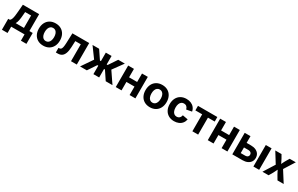

<svg xmlns="http://www.w3.org/2000/svg" viewBox="270 -2306 6555 4219"><g transform="rotate(30 3547.5 -197.0)"><path d="M17.6 -116.7H59.6Q82 -131.8 95.2 -167.7Q108.4 -203.6 115 -250Q121.6 -296.4 127 -364.3L141.6 -545.9H555.2V-116.7H639.2V159.7H499.5V0H160.6V159.7H17.6ZM417 -116.7V-431.6H265.6L260.3 -364.3Q253.9 -271 241.9 -211.9Q230 -152.8 207 -116.7Z M707.5 -270.5Q707.5 -354.5 740 -418.5Q772.5 -482.4 833 -517.6Q893.6 -552.7 974.6 -552.7Q1055.7 -552.7 1116 -517.6Q1176.3 -482.4 1209 -418.5Q1241.7 -354.5 1241.7 -270.5Q1241.7 -187 1209 -123.3Q1176.3 -59.6 1116 -24.4Q1055.7 10.7 974.6 10.7Q893.6 10.7 833 -24.4Q772.5 -59.6 740 -123.3Q707.5 -187 707.5 -270.5ZM1092.8 -271Q1092.8 -319.8 1079.3 -357.4Q1065.9 -395 1039.3 -416.3Q1012.7 -437.5 974.6 -437.5Q936.5 -437.5 910.2 -416.3Q883.8 -395 870.4 -357.7Q856.9 -320.3 856.9 -271Q856.9 -222.7 870.4 -185.1Q883.8 -147.5 910.2 -126Q936.5 -104.5 974.6 -104.5Q1012.7 -104.5 1039.3 -126Q1065.9 -147.5 1079.3 -185.1Q1092.8 -222.7 1092.8 -271Z M1293.5 -116.7H1310.5Q1337.4 -116.7 1353.8 -132.8Q1370.1 -148.9 1378.7 -187.5Q1387.2 -226.1 1390.1 -294.4L1398.9 -545.9H1825.2V0H1678.2V-429.7H1539.1L1532.2 -270Q1527.8 -173.3 1505.1 -113.8Q1482.4 -54.2 1441.9 -27.1Q1401.4 0 1341.8 0H1293.5Z M2101.1 -283.2 1909.2 -545.9H2076.7L2221.7 -330.6H2246.6V-545.9H2392.6V-330.6H2417L2561.5 -545.9H2729.5L2538.1 -283.2L2730.5 0H2559.1L2416 -214.8H2392.6V0H2246.6V-214.8H2223.1L2079.6 0H1907.7Z M3206.1 -214.8H2919.4V-331.5H3206.1ZM2960.4 0H2814V-545.9H2960.4ZM3312 0H3165V-545.9H3312Z M3413.6 -270.5Q3413.6 -354.5 3446 -418.5Q3478.5 -482.4 3539.1 -517.6Q3599.6 -552.7 3680.7 -552.7Q3761.7 -552.7 3822 -517.6Q3882.3 -482.4 3915 -418.5Q3947.8 -354.5 3947.8 -270.5Q3947.8 -187 3915 -123.3Q3882.3 -59.6 3822 -24.4Q3761.7 10.7 3680.7 10.7Q3599.6 10.7 3539.1 -24.4Q3478.5 -59.6 3446 -123.3Q3413.6 -187 3413.6 -270.5ZM3798.8 -271Q3798.8 -319.8 3785.4 -357.4Q3772 -395 3745.4 -416.3Q3718.8 -437.5 3680.7 -437.5Q3642.6 -437.5 3616.2 -416.3Q3589.8 -395 3576.4 -357.7Q3563 -320.3 3563 -271Q3563 -222.7 3576.4 -185.1Q3589.8 -147.5 3616.2 -126Q3642.6 -104.5 3680.7 -104.5Q3718.8 -104.5 3745.4 -126Q3772 -147.5 3785.4 -185.1Q3798.8 -222.7 3798.8 -271Z M4026.9 -270.5Q4026.9 -354.5 4059.3 -418.5Q4091.8 -482.4 4152.3 -517.6Q4212.9 -552.7 4293.9 -552.7Q4358.4 -552.7 4409.7 -530.8Q4460.9 -508.8 4493.7 -467.8Q4526.4 -426.8 4536.6 -371.1L4400.4 -345.7Q4391.1 -389.2 4364 -413.3Q4336.9 -437.5 4295.4 -437.5Q4257.3 -437.5 4230.5 -416.7Q4203.6 -396 4189.9 -358.4Q4176.3 -320.8 4176.3 -271Q4176.3 -221.7 4189.9 -184.1Q4203.6 -146.5 4230.5 -125.5Q4257.3 -104.5 4295.4 -104.5Q4337.4 -104.5 4365 -129.6Q4392.6 -154.8 4401.4 -199.7L4537.6 -174.8Q4527.3 -117.7 4494.6 -75.9Q4461.9 -34.2 4410.4 -11.7Q4358.9 10.7 4293.9 10.7Q4212.9 10.7 4152.3 -24.4Q4091.8 -59.6 4059.3 -123.3Q4026.9 -187 4026.9 -270.5Z M4757.8 -430.7H4585.4V-545.9H5076.2V-430.7H4904.3V0H4757.8Z M5540.5 -214.8H5253.9V-331.5H5540.5ZM5294.9 0H5148.4V-545.9H5294.9ZM5646.5 0H5499.5V-545.9H5646.5Z M6258.3 -187.5Q6258.3 -131.8 6230.7 -89.6Q6203.1 -47.4 6151.4 -23.7Q6099.6 0 6028.8 0H5771V-545.9H5917.5V-116.2H6028.8Q6055.2 -116.2 6074.7 -124.8Q6094.2 -133.3 6104.7 -149.2Q6115.2 -165 6115.2 -186Q6115.2 -208.5 6104.7 -224.9Q6094.2 -241.2 6074.7 -250.2Q6055.2 -259.3 6028.8 -259.3H5866.2V-375.5H6028.8Q6099.6 -375.5 6151.6 -352.1Q6203.6 -328.6 6231 -286.1Q6258.3 -243.7 6258.3 -187.5ZM6306.2 -545.9H6452.6V0H6306.2Z M6747.1 -337.4 6746.6 -223.1 6546.4 -545.9H6704.6L6753.9 -460Q6776.4 -418.9 6805.2 -356.9Q6821.3 -321.8 6834.5 -295.9H6778.8Q6794.9 -328.6 6808.1 -356.4Q6824.7 -392.1 6835.7 -414.6Q6846.7 -437 6860.4 -460L6911.6 -545.9H7066.9L6862.8 -221.7V-334.5L7074.7 0H6917.5L6856.9 -103Q6843.8 -125.5 6829.6 -153.6Q6815.4 -181.6 6803.2 -207Q6779.3 -256.3 6774.4 -265.6H6830.6Q6822.8 -250 6801.3 -203.1Q6770.5 -137.2 6751.5 -103L6690.9 0H6535.6Z"/></g></svg>

Font: Inter RS Variable
Style: Regular
Weight: 400
Designer: Rasmus Andersson (customised by Maria Ramos and Noel Pretorius)
Foundry: rsms
Version: Version 3.001;Glyphs 3.2.3 (3260)